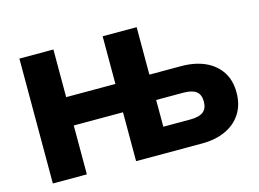

<svg xmlns="http://www.w3.org/2000/svg" viewBox="-95 -876 1413 1047"><g transform="rotate(-15 611.5 -352.5)"><path d="M84 0V-705H276V-436H554V-705H746V-437H925Q1002 -437 1059 -411.5Q1116 -386 1148 -338Q1180 -290 1180 -220Q1180 -151 1148 -101.5Q1116 -52 1059 -26Q1002 0 925 0H554V-276H276V0ZM746 -143H898Q949 -143 972 -161.5Q995 -180 995 -219Q995 -258 972 -276Q949 -294 898 -294H746Z"/></g></svg>

Font: Nunito Sans 7pt Black
Style: Regular
Weight: 900
Designer: Vernon Adams
Foundry: Vernon Adams
Version: Version 3.101;gftools[0.9.27]